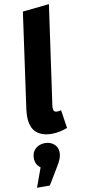

<svg xmlns="http://www.w3.org/2000/svg" viewBox="-115 -799 517 1162"><g transform="rotate(-10 143.5 -218.0)"><path d="M255 -2Q234 6 209 11.5Q184 17 158 17Q98 17 63.5 -14Q29 -45 29 -113Q29 -132 32 -156L114 -742L277 -759L191 -151Q190 -147 190 -143V-137Q190 -122 196 -116Q202 -110 213 -110Q226 -110 238 -114ZM56 205Q25 183 25 143Q25 108 48 86.5Q71 65 107 65Q140 65 162.5 84.5Q185 104 185 135Q185 157 176.5 177.5Q168 198 154 220L92 323H13Z"/></g></svg>

Font: Szlgxwxxxixliatcpuztgldltzi
Style: Regular
Weight: 700
Italic angle: -8°
Designer: Carrois Corporate & Edenspiekermann
Foundry: Carrois Corporate GbR & Edenspiekermann AG
Version: Version 2.001